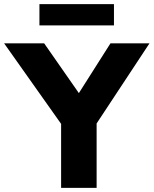

<svg xmlns="http://www.w3.org/2000/svg" viewBox="-27 -910 744 930"><path d="M269 0V-310L-7 -700H187L355 -459L508 -700H697L441 -312V0ZM164 -787V-890H525V-787Z"/></svg>

Font: Readex Pro
Style: Bold
Weight: 700
Designer: Bonnie Shaver-Troup, Thomas Jockin
Foundry: Lexend
Version: Version 1.203; ttfautohint (v1.8.3)